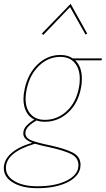

<svg xmlns="http://www.w3.org/2000/svg" viewBox="-71 -697 554 1006"><path d="M461 -381H323Q358 -348 358 -284Q358 -260 354 -240Q339 -156 286 -107.5Q233 -59 164 -59Q139 -59 121 -66Q97 -53 79.5 -36Q62 -19 62 0Q62 26 93.5 38.5Q125 51 193 65Q271 82 311 103Q351 124 351 167Q351 172 349 186Q338 232 277.5 260.5Q217 289 125 289Q46 289 -2.5 260Q-51 231 -51 184Q-51 141 -12.5 106.5Q26 72 98 51Q51 33 51 3Q51 -21 68 -38.5Q85 -56 109 -71Q81 -84 66.5 -112Q52 -140 52 -178Q52 -203 58 -230Q75 -311 126.5 -360Q178 -409 245 -409Q285 -409 310 -391H463ZM347 -284Q347 -336 320.5 -367.5Q294 -399 245 -399Q182 -399 133.5 -352.5Q85 -306 69 -230Q63 -203 63 -180Q63 -128 90 -98.5Q117 -69 164 -69Q229 -69 278.5 -114.5Q328 -160 343 -240Q347 -260 347 -284ZM340 169Q340 129 301.5 110Q263 91 190 75Q137 64 112 56Q-40 101 -40 183Q-40 226 5.5 252.5Q51 279 125 279Q213 279 270.5 253Q328 227 338 186Q340 174 340 169ZM386 -521 377 -516 296 -660 156 -514 148 -521 299 -677Z"/></svg>

Font: Ysabeau Hairline
Style: Italic
Weight: 100
Italic angle: -12°
Designer: Christian Thalmann (Catharsis Fonts)
Version: Version 0.003